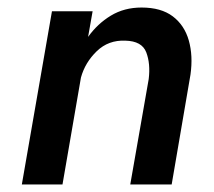

<svg xmlns="http://www.w3.org/2000/svg" viewBox="-20 -490 568 510"><path d="M375 -280 326 0H436L486 -292Q493 -342 481.5 -382.5Q470 -423 439 -446.5Q408 -470 356 -470Q310 -470 274.5 -448.5Q239 -427 214 -392L226 -460H118L38 0H146L195 -284Q206 -324 237 -354Q268 -384 313 -382Q357 -381 368.5 -351Q380 -321 375 -280Z"/></svg>

Font: Jost* 500 Medium Italic
Style: Italic
Weight: 500
Italic angle: -10°
Version: Version 3.200; ttfautohint (v0.97) -l 8 -r 50 -G 200 -x 14 -